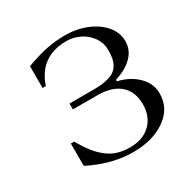

<svg xmlns="http://www.w3.org/2000/svg" viewBox="-165 -883 1040 1051"><g transform="rotate(-30 355.0 -357.5)"><path d="M110.4 -57.1V-198.2H131.3Q157.7 -151.9 182.6 -119.9Q207.5 -87.9 237.5 -64Q267.6 -40 303 -28.8Q338.4 -17.6 381.8 -17.6Q463.9 -17.6 511.7 -64.2Q559.6 -110.8 559.6 -187.5Q559.6 -268.1 510 -311.3Q460.4 -354.5 368.2 -354.5H213.4V-391.6H367.7Q412.1 -391.6 443.8 -398.4Q475.6 -405.3 494.9 -417.2Q514.2 -429.2 525.1 -448.7Q536.1 -468.3 540 -489.5Q543.9 -510.7 543.9 -541Q543.9 -584 518.8 -620.1Q493.7 -656.2 453.6 -676.3Q413.6 -696.3 370.1 -696.3Q201.7 -696.3 148.9 -539.1H128.4V-676.8Q202.6 -704.1 260.3 -715.8Q317.9 -727.5 377.9 -727.5Q451.2 -727.5 513.7 -701.9Q576.2 -676.3 612.8 -632.1Q649.4 -587.9 649.4 -536.1Q649.4 -479 608.6 -438.5Q567.9 -397.9 499 -377V-367.2Q572.8 -350.6 620.8 -303.5Q668.9 -256.3 668.9 -193.4Q668.9 -99.6 588.9 -43Q508.8 13.7 383.8 13.7Q250 13.7 110.4 -57.1Z"/></g></svg>

Font: Theano Old Style
Style: Regular
Weight: 400
Designer: Alexey Kryukov
Version: Version 2.00